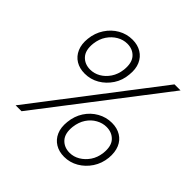

<svg xmlns="http://www.w3.org/2000/svg" viewBox="-183 -878 1057 1057"><g transform="rotate(45 346.0 -349.5)"><path d="M69 0 606 -700H653L115 0ZM458 12Q418 12 388.5 -6Q359 -24 344.5 -57Q330 -90 335 -136Q340 -186 365 -224.5Q390 -263 429 -285Q468 -307 513 -307Q553 -307 582.5 -289Q612 -271 626 -238Q640 -205 636 -159Q631 -110 605.5 -71.5Q580 -33 541.5 -10.5Q503 12 458 12ZM214 -392Q174 -392 144.5 -410Q115 -428 100.5 -461.5Q86 -495 91 -540Q96 -589 121.5 -628Q147 -667 185.5 -689Q224 -711 269 -711Q309 -711 338.5 -693Q368 -675 382.5 -642Q397 -609 392 -563Q388 -514 362.5 -475.5Q337 -437 298.5 -414.5Q260 -392 214 -392ZM464 -25Q495 -25 523 -41.5Q551 -58 571 -87Q591 -116 596 -157Q602 -214 576 -242Q550 -270 507 -270Q477 -270 448 -254Q419 -238 399.5 -208.5Q380 -179 375 -138Q369 -82 395 -53.5Q421 -25 464 -25ZM220 -429Q251 -429 279 -445Q307 -461 327 -490.5Q347 -520 352 -561Q358 -618 332.5 -646.5Q307 -675 264 -675Q233 -675 204.5 -658.5Q176 -642 156 -612.5Q136 -583 131 -542Q125 -486 151 -457.5Q177 -429 220 -429Z"/></g></svg>

Font: DM Sans 17pt ExtraLight
Style: Italic
Weight: 250
Italic angle: -10°
Version: Version 4.004;gftools[0.9.30]